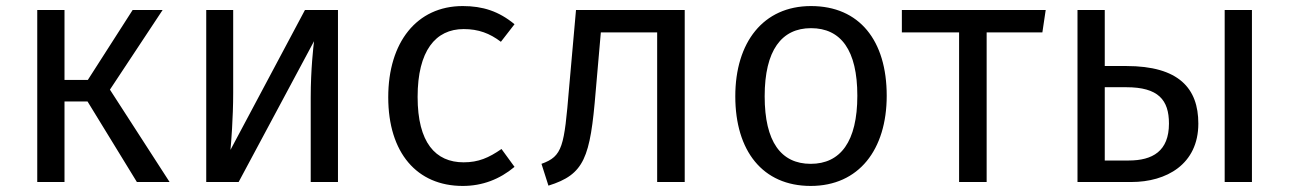

<svg xmlns="http://www.w3.org/2000/svg" viewBox="-20 -601 4257 634"><path d="M517 -568H418L270 -337H193V-568H103V0H193V-266H269L432 0H540L343 -305Z M1096 -568H987L741 -106C743 -125 750 -212 750 -294V-568H661V0H768L1017 -465C1015 -449 1006 -372 1006 -279V0H1096Z M1508 -581C1356 -581 1262 -461 1262 -280C1262 -96 1357 13 1508 13C1573 13 1630 -9 1679 -50L1636 -109C1594 -80 1560 -65 1511 -65C1418 -65 1359 -130 1359 -281C1359 -433 1418 -505 1511 -505C1560 -505 1597 -491 1634 -463L1679 -521C1627 -564 1574 -581 1508 -581Z M1882 -568 1859 -309C1843 -117 1838 -85 1768 -60L1791 12C1910 -25 1929 -80 1947 -299L1964 -494H2150V0H2241V-568Z M2658 -581C2500 -581 2408 -461 2408 -283C2408 -103 2498 13 2657 13C2816 13 2908 -107 2908 -285C2908 -467 2818 -581 2658 -581ZM2658 -508C2757 -508 2811 -435 2811 -285C2811 -133 2755 -60 2657 -60C2559 -60 2505 -133 2505 -283C2505 -435 2561 -508 2658 -508Z M3433 -568H2958V-494H3147V0H3238V-494H3422Z M3699 -383H3628V-568H3538V0H3716C3831 0 3937 -58 3937 -193C3937 -309 3873 -383 3699 -383ZM4024 -568V0H4114V-568ZM3707 -71H3628V-313H3699C3805 -313 3840 -271 3840 -193C3840 -102 3786 -71 3707 -71Z"/></svg>

Font: Glow Sans SC Normal Book
Style: Regular
Weight: 500
Designer: Ryoko NISHIZUKA (kana, bopomofo & ideographs); Paul D. Hunt (Latin, Greek & Cyrillic); Sandoll Communications, Soo-young
Version: Version 0.93